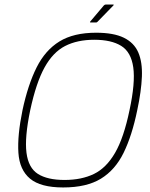

<svg xmlns="http://www.w3.org/2000/svg" viewBox="-20 -820 661 845"><path d="M79 -335Q103 -447 141 -523Q179 -599 241.5 -637.5Q304 -676 403 -676Q480 -676 525 -654Q570 -632 588.5 -589.5Q607 -547 604.5 -483Q602 -419 584 -335Q561 -223 524 -147.5Q487 -72 424 -33.5Q361 5 258 5Q159 5 112.5 -33.5Q66 -72 61 -147.5Q56 -223 79 -335ZM113 -335Q88 -215 96.5 -148Q105 -81 147 -54.5Q189 -28 264 -28Q339 -28 393.5 -54.5Q448 -81 486.5 -147.5Q525 -214 550 -335Q576 -456 566.5 -523.5Q557 -591 513.5 -618Q470 -645 395 -645Q320 -645 266.5 -617.5Q213 -590 176 -523Q139 -456 113 -335ZM403 -721H379Q376 -721 376 -722.5Q376 -724 377 -725L437 -796Q439 -798 441 -799Q443 -800 445 -800H478Q480 -800 480.5 -799Q481 -798 479 -796L409 -724Q408 -723 406.5 -722Q405 -721 403 -721Z"/></svg>

Font: Glory Thin
Style: Italic
Weight: 100
Italic angle: -12°
Designer: Robert Leuschke
Foundry: Robert Leuschke
Version: Version 1.011